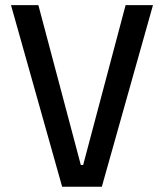

<svg xmlns="http://www.w3.org/2000/svg" viewBox="-20 -713 626 733"><path d="M217.3 0 22 -693.4H126.5L288.6 -83H297.4L459.5 -693.4H564L368.7 0Z"/></svg>

Font: Cascadia Mono PL
Style: Regular
Weight: 400
Monospace: yes
Designer: Aaron Bell
Foundry: Saja Typeworks
Version: Version 2102.003